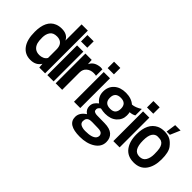

<svg xmlns="http://www.w3.org/2000/svg" viewBox="-47 -1217 2020 2020"><g transform="rotate(45 963.5 -207.0)"><path d="M208 -454.1Q293.9 -454.1 323.2 -391.6V-632.3H416V3.4H329.6L325.2 -47.9Q287.6 13.7 205.3 13.7Q123 13.7 76.4 -48.8Q29.8 -111.3 29.8 -226.6Q29.3 -397 134.8 -440.4Q168 -454.1 208 -454.1ZM323.2 -132.8V-258.3Q323.2 -335.4 267.6 -354.5Q251 -360.4 230.5 -360.4Q174.8 -360.4 151.4 -326.2Q127.9 -293 127.9 -241.2Q127.9 -189.5 135.7 -163.1Q158.7 -89.4 235.8 -88.9Q261.7 -88.9 286.1 -99.6Q310.5 -110.4 323.2 -132.8Z M539.1 -501H445.8V-596.2H539.1ZM539.1 0H445.8V-442.4H539.1Z M756.3 -451.2Q773.9 -455.1 786.6 -455.1Q799.3 -455.1 812.5 -452.6V-356.9Q797.9 -360.8 776.4 -360.8Q730 -360.8 697.8 -333.7Q665.5 -306.6 665.5 -257.8V-1H568.4V-443.4H662.6L666.5 -383.3Q691.4 -438 756.3 -451.2Z M935.5 -501H842.3V-596.2H935.5ZM935.5 0H842.3V-442.4H935.5Z M1294.4 -410.2Q1342.8 -413.6 1400.4 -451.2V-355Q1374.5 -339.4 1333.5 -335.9Q1338.4 -320.3 1338.4 -292Q1338.4 -228.5 1290.8 -185.3Q1243.2 -142.1 1162.1 -142.1Q1131.3 -142.1 1092.3 -150.9Q1063 -131.3 1063 -110.1Q1063 -88.9 1071.8 -82.5Q1088.4 -70.3 1119.4 -70.1Q1150.4 -69.8 1229.2 -68.6Q1308.1 -67.4 1345.7 -33.9Q1383.3 -0.5 1383.3 58.6Q1383.3 130.4 1315.4 174.1Q1247.6 217.8 1144.5 217.8Q962.9 217.8 962.9 104.5Q962.9 39.6 1031.2 -4.4Q988.3 -33.2 988.3 -80.6Q988.3 -112.8 1002.2 -134Q1016.1 -155.3 1041.5 -174.3Q982.4 -218.8 982.4 -292.2Q982.4 -365.7 1031.2 -409.9Q1080.1 -454.1 1162.4 -454.1Q1244.6 -454.1 1294.4 -410.2ZM1243.7 -297.9Q1243.7 -378.4 1161.4 -378.4Q1079.1 -378.4 1079.1 -297.4Q1079.1 -216.3 1163.1 -216.3Q1206.5 -216.3 1225.1 -238Q1243.7 -259.8 1243.7 -297.9ZM1143.6 134.3Q1246.6 134.8 1275.9 94.7Q1285.2 82 1285.2 64Q1285.2 45.9 1271 32.2Q1256.8 18.6 1217.8 17.6L1127 15.6Q1066.9 14.2 1055.2 53.2Q1052.2 64.5 1051.8 78.1Q1051.8 107.4 1077.9 120.8Q1104 134.3 1143.6 134.3Z M1521 -501H1427.7V-596.2H1521ZM1521 0H1427.7V-442.4H1521Z M1849.1 -579.1 1801.3 -467.3H1752.9L1769 -579.1ZM1548.8 -223.1Q1548.8 -386.7 1653.8 -437.5Q1689 -454.1 1736.6 -454.1Q1784.2 -454.1 1819.3 -437.3Q1854.5 -420.4 1888.9 -374.8Q1923.3 -329.1 1923.1 -223.6Q1922.9 -118.2 1876 -54.7Q1829.1 8.8 1736.8 8.5Q1644.5 8.3 1596.7 -54.7Q1548.8 -117.7 1548.8 -223.1ZM1737.5 -78.1Q1786.6 -78.1 1808.3 -115Q1830.1 -151.9 1830.1 -206.5Q1830.1 -261.2 1824.7 -287.8Q1819.3 -314.5 1808.1 -331.5Q1796.9 -348.6 1779.5 -356.4Q1762.2 -364.3 1725.3 -364.3Q1688.5 -364.3 1666 -331.1Q1643.6 -297.9 1643.8 -224.9Q1644 -151.9 1666.3 -115Q1688.5 -78.1 1737.5 -78.1Z"/></g></svg>

Font: Keraleeyam
Style: Regular
Weight: 400
Designer: Hussain K. H.
Foundry: Swathanthra Malayalam Computing(SMC) http://smc.org.in
Version: Version 3.0.0+20221109